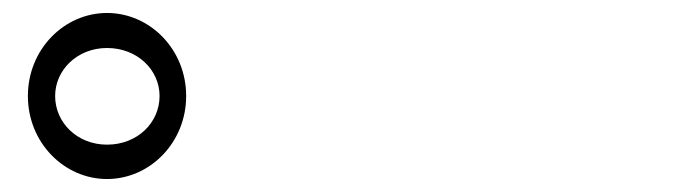

<svg xmlns="http://www.w3.org/2000/svg" viewBox="-20 -877 1040 296"><path d="M23 -729C23 -657 79 -601 145 -601C211 -601 267 -657 267 -729C267 -801 211 -857 145 -857C79 -857 23 -801 23 -729ZM65 -729C65 -769 99 -803 145 -803C192 -803 226 -769 226 -729C226 -688 192 -654 145 -654C99 -654 65 -688 65 -729Z"/></svg>

Font: 寒蝉锦书宋Pro Soft
Style: Regular
Weight: 700
Designer: 寒蝉锦书宋{Warren} 思源宋体{Ryoko NISHIZUKA 西塚涼子 (kana & ideographs); Frank Grießhammer (Latin, Greek & Cyrillic); Wenlong ZHANG 
Foundry: Adobe & ChillType
Version: Version 2.000;Glyphs 3.1.1 (3135)